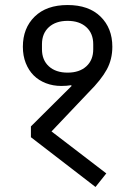

<svg xmlns="http://www.w3.org/2000/svg" viewBox="-20 -725 507 764"><path d="M103 -179V-222L265 -383L263 -386Q246 -383 224 -383Q191 -383 162.5 -394Q134 -405 114 -425Q94 -445 82.5 -474Q71 -503 71 -539Q71 -613 118 -659Q165 -705 249 -705Q333 -705 380 -659Q427 -613 427 -539Q427 -489 405 -448.5Q383 -408 334 -359L185 -202L403 -35L360 19ZM249 -436Q296 -436 323.5 -461Q351 -486 351 -529V-549Q351 -592 323.5 -617Q296 -642 249 -642Q202 -642 174.5 -617Q147 -592 147 -549V-529Q147 -486 174.5 -461Q202 -436 249 -436Z"/></svg>

Font: IBM Plex Sans Devanagari
Style: Regular
Weight: 400
Designer: Mike Abbink, Paul van der Laan, Pieter van Rosmalen, Erin McLaughlin
Foundry: Bold Monday
Version: Version 1.1